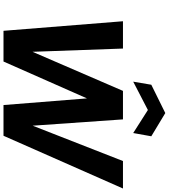

<svg xmlns="http://www.w3.org/2000/svg" viewBox="48 -1036 988 1125"><g transform="rotate(90 542.5 -474.0)"><path d="M161 0 105 -700H265L284 -170L513 -700H680L717 -171L924 -700H1085L776 0H596L557 -489L341 0ZM459 -760 477 -866 643 -948 779 -866 760 -760 625 -846Z"/></g></svg>

Font: DM Sans 17pt Black
Style: Italic
Weight: 900
Italic angle: -10°
Version: Version 4.004;gftools[0.9.30]